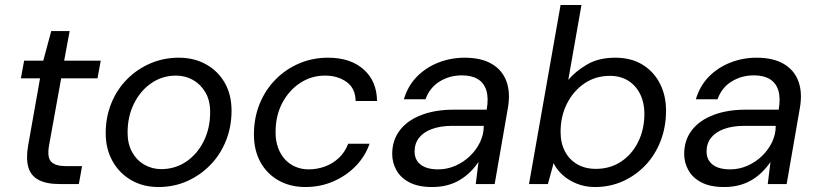

<svg xmlns="http://www.w3.org/2000/svg" viewBox="-20 -740 3296 772"><path d="M219 0Q167 0 135.5 -16.5Q104 -33 94 -67.5Q84 -102 93 -154L141 -425H64L77 -496H154L186 -615H260L238 -496H385L372 -425H226L177 -154Q169 -107 186 -89.5Q203 -72 245 -72H310L297 0Z M617 12Q555 12 507 -16Q459 -44 432 -93Q405 -142 405 -204Q405 -269 427.5 -324.5Q450 -380 490.5 -421Q531 -462 584.5 -485Q638 -508 699 -508Q761 -508 809 -481Q857 -454 884 -406.5Q911 -359 911 -295Q911 -230 888.5 -174Q866 -118 825.5 -76.5Q785 -35 732 -11.5Q679 12 617 12ZM628 -60Q684 -60 728.5 -90Q773 -120 799 -172Q825 -224 825 -289Q825 -336 806 -368.5Q787 -401 756 -418.5Q725 -436 688 -436Q633 -436 589 -406Q545 -376 519 -324Q493 -272 493 -207Q493 -161 511.5 -128Q530 -95 561 -77.5Q592 -60 628 -60Z M1208 12Q1147 12 1100 -14.5Q1053 -41 1027 -88.5Q1001 -136 1001 -199Q1001 -266 1024 -322.5Q1047 -379 1088 -420.5Q1129 -462 1183 -485Q1237 -508 1299 -508Q1389 -508 1442 -461Q1495 -414 1496 -334H1410Q1409 -385 1373.5 -410.5Q1338 -436 1287 -436Q1232 -436 1187 -406.5Q1142 -377 1115 -326Q1088 -275 1088 -208Q1088 -173 1098.5 -145Q1109 -117 1127 -98Q1145 -79 1169 -69Q1193 -59 1221 -59Q1255 -59 1286.5 -70.5Q1318 -82 1342.5 -105Q1367 -128 1380 -162H1466Q1448 -111 1410 -72Q1372 -33 1320 -10.5Q1268 12 1208 12Z M1717 12Q1662 12 1626.5 -6.5Q1591 -25 1574 -55.5Q1557 -86 1557 -121Q1557 -176 1587.5 -216Q1618 -256 1674 -277.5Q1730 -299 1804 -299H1937Q1945 -346 1935.5 -376.5Q1926 -407 1901 -422Q1876 -437 1837 -437Q1788 -437 1748 -412.5Q1708 -388 1691 -341H1604Q1620 -395 1656.5 -432Q1693 -469 1743 -488.5Q1793 -508 1848 -508Q1915 -508 1957.5 -483Q2000 -458 2016.5 -412.5Q2033 -367 2022 -305L1969 0H1893L1904 -89Q1890 -68 1871.5 -49.5Q1853 -31 1830 -17Q1807 -3 1779 4.5Q1751 12 1717 12ZM1742 -59Q1778 -59 1811 -73.5Q1844 -88 1869.5 -112.5Q1895 -137 1910 -168Q1925 -199 1925 -232V-234H1799Q1752 -234 1717.5 -221.5Q1683 -209 1665 -186Q1647 -163 1647 -131Q1647 -97 1671.5 -78Q1696 -59 1742 -59Z M2372 12Q2332 12 2298 -2Q2264 -16 2240.5 -38Q2217 -60 2206 -84L2183 0H2107L2234 -720H2318L2265 -419Q2295 -454 2341 -481Q2387 -508 2454 -508Q2518 -508 2563.5 -480Q2609 -452 2633.5 -404Q2658 -356 2658 -295Q2658 -230 2636.5 -174Q2615 -118 2576 -76.5Q2537 -35 2485 -11.5Q2433 12 2372 12ZM2376 -61Q2433 -61 2477 -90Q2521 -119 2546 -169.5Q2571 -220 2571 -283Q2571 -327 2554 -361.5Q2537 -396 2506 -415.5Q2475 -435 2432 -435Q2375 -435 2330.5 -405Q2286 -375 2260 -324Q2234 -273 2234 -209Q2234 -165 2251.5 -131.5Q2269 -98 2301 -79.5Q2333 -61 2376 -61Z M2891 12Q2836 12 2800.5 -6.5Q2765 -25 2748 -55.5Q2731 -86 2731 -121Q2731 -176 2761.5 -216Q2792 -256 2848 -277.5Q2904 -299 2978 -299H3111Q3119 -346 3109.5 -376.5Q3100 -407 3075 -422Q3050 -437 3011 -437Q2962 -437 2922 -412.5Q2882 -388 2865 -341H2778Q2794 -395 2830.5 -432Q2867 -469 2917 -488.5Q2967 -508 3022 -508Q3089 -508 3131.5 -483Q3174 -458 3190.5 -412.5Q3207 -367 3196 -305L3143 0H3067L3078 -89Q3064 -68 3045.5 -49.5Q3027 -31 3004 -17Q2981 -3 2953 4.5Q2925 12 2891 12ZM2916 -59Q2952 -59 2985 -73.5Q3018 -88 3043.5 -112.5Q3069 -137 3084 -168Q3099 -199 3099 -232V-234H2973Q2926 -234 2891.5 -221.5Q2857 -209 2839 -186Q2821 -163 2821 -131Q2821 -97 2845.5 -78Q2870 -59 2916 -59Z"/></svg>

Font: DM Sans 24pt
Style: Italic
Weight: 400
Italic angle: -10°
Designer: Colophon Foundry, Jonny Pinhorn
Foundry: Colophon Foundry
Version: Version 4.004;gftools[0.9.30]